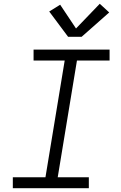

<svg xmlns="http://www.w3.org/2000/svg" viewBox="-20 -998 640 1018"><path d="M48 0V-58H221L323 -677H158V-735H561V-677H388L286 -58H451V0ZM341 -803 241 -937 299 -973 383 -847 509 -978 559 -932 413 -803Z"/></svg>

Font: Iosevka Slab Light Extended
Style: Italic
Weight: 300
Width: 7
Italic angle: -9°
Monospace: yes
Designer: Belleve Invis
Foundry: Belleve Invis
Version: Version 11.1.0; ttfautohint (v1.8.3)